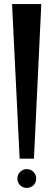

<svg xmlns="http://www.w3.org/2000/svg" viewBox="-20 -876 261 939"><path d="M39 -856 76 -100H146L182 -856ZM143.5 -35.5Q130 -49 111 -49Q92 -49 78.5 -35.5Q65 -22 65 -2.5Q65 17 78.5 30Q92 43 111 43Q130 43 143.5 30Q157 17 157 -2.5Q157 -22 143.5 -35.5Z"/></svg>

Font: Serreria Sobria
Style: Medium
Weight: 500
Version: Version 001.000